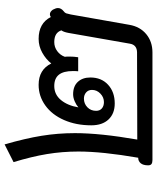

<svg xmlns="http://www.w3.org/2000/svg" viewBox="56 -739 683 835"><g transform="rotate(-90 397.5 -321.5)"><path d="M96 -19Q96 -40 105 -51Q114 -62 129 -62Q156 -218 156 -322Q156 -392 145 -458.5Q134 -525 110 -604L187 -643Q213 -553 224.5 -482Q236 -411 236 -337Q236 -227 208 -66L588 -67Q620 -68 625 -98L672 -366Q676 -387 683 -396Q673 -427 632 -427Q610 -427 592.5 -414Q575 -401 568 -381Q569 -375 569 -361Q569 -341 566 -323H505Q506 -331 506 -346Q506 -387 490 -407Q474 -427 441 -427Q404 -427 380 -398Q356 -369 348 -322Q358 -331 374 -338Q390 -345 405 -345Q440 -345 459 -324.5Q478 -304 478 -270Q478 -222 446.5 -193Q415 -164 365 -164Q321 -164 295.5 -191Q270 -218 270 -266Q270 -332 293 -384.5Q316 -437 356.5 -466Q397 -495 446 -495Q512 -495 539 -440Q557 -463 585.5 -479Q614 -495 646 -495Q714 -495 741 -442Q746 -446 753 -446Q764 -446 773 -433Q780 -420 780 -411Q780 -397 766 -386Q759 -381 757 -375Q755 -369 752 -355L707 -100Q699 -54 666.5 -27Q634 0 587 0H119Q108 0 102 -4Q96 -8 96 -19ZM424 -263Q424 -279 413 -288.5Q402 -298 386 -298Q364 -298 348.5 -283Q333 -268 333 -245Q333 -229 343.5 -220Q354 -211 371 -211Q392 -211 408 -226.5Q424 -242 424 -263Z"/></g></svg>

Font: Niramit
Style: Italic
Weight: 400
Italic angle: -10°
Version: Version 1.000; ttfautohint (v1.6)